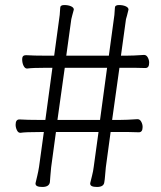

<svg xmlns="http://www.w3.org/2000/svg" viewBox="-20 -736 640 762"><path d="M338 -7V-9Q341 -22 345.5 -39.5Q350 -57 352 -74L371 -212H202L183 -72Q181 -54 180 -39Q179 -24 178 -13Q175 6 148 6Q121 6 121 -7V-9Q124 -22 128 -38.5Q132 -55 135 -74L154 -212H138Q80 -212 62 -209H60Q52 -209 47 -219.5Q42 -230 42 -241Q42 -262 57 -262Q87 -260 139 -260H160L188 -467H164Q108 -467 88 -464H87Q79 -464 73.5 -475Q68 -486 68 -501.5Q68 -517 83 -517Q113 -515 165 -515H195L215 -662Q217 -670 219 -705Q219 -716 235 -716Q251 -716 262 -711Q273 -706 273 -698Q270 -686 267 -676Q264 -666 263 -660L243 -515H412L432 -662Q434 -670 436 -705Q436 -716 452 -716Q468 -716 479 -711Q490 -706 490 -698L484 -674Q481 -665 480 -660L460 -515H480Q509 -515 551 -518H552Q561 -518 566.5 -508Q572 -498 572 -487Q572 -466 557 -466Q535 -467 513 -467H454L425 -260H454Q483 -260 525 -263H526Q535 -263 540.5 -253Q546 -243 546 -232Q546 -211 531 -211Q509 -212 492 -212H419L400 -72Q398 -53 397 -38.5Q396 -24 394 -13Q392 6 365 6Q338 6 338 -7ZM405 -467H237L208 -260H377Z"/></svg>

Font: ToneOZ-Pinyin-WenKai-Light
Style: Light
Weight: 300
Designer: Fontworks Inc.
Foundry: ToneOZ
Version: Version 0.240331